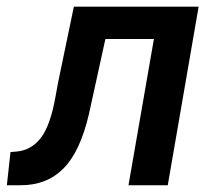

<svg xmlns="http://www.w3.org/2000/svg" viewBox="-52 -548 635 568"><path d="M535.6 -528.3 444.3 0H328.1L403.3 -432.6H259.8L211.4 -211.9Q185.5 -99.6 135.7 -49.6Q85.9 0.5 8.3 0H-31.7L-21 -98.1L-3.4 -99.6Q41 -103.5 69.1 -140.4Q97.2 -177.2 112.3 -262.7L119.6 -302.7L166.5 -528.3Z"/></svg>

Font: Roboto Medium
Style: Italic
Weight: 500
Italic angle: -12°
Designer: Google
Version: Version 2.134; 2016